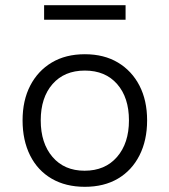

<svg xmlns="http://www.w3.org/2000/svg" viewBox="-20 -712 653 740"><path d="M307 8Q233 8 179 -23.5Q125 -55 96 -113Q67 -171 67 -248Q67 -325 96.5 -382Q126 -439 179.5 -471Q233 -503 307 -503Q381 -503 434.5 -471Q488 -439 517.5 -382Q547 -325 547 -248Q547 -171 517.5 -113Q488 -55 434.5 -23.5Q381 8 307 8ZM306 -54Q385 -54 431 -107Q477 -160 477 -248Q477 -336 431.5 -388Q386 -440 307 -440Q228 -440 182.5 -388Q137 -336 137 -248Q137 -160 182.5 -107Q228 -54 306 -54ZM150 -636V-692H464V-636Z"/></svg>

Font: Nunito Sans 7pt Light
Style: Regular
Weight: 300
Designer: Vernon Adams
Foundry: Vernon Adams
Version: Version 3.101;gftools[0.9.27]